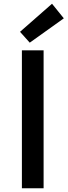

<svg xmlns="http://www.w3.org/2000/svg" viewBox="-20 -1006 361 1026"><path d="M97 0V-737H213V0ZM139 -778 87 -836 258 -986 321 -908Z"/></svg>

Font: Noto Sans KR Thin Medium
Style: Regular
Weight: 500
Version: Version 2.004-H2;hotconv 1.0.118;makeotfexe 2.5.65603